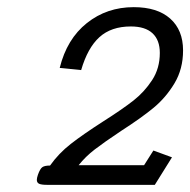

<svg xmlns="http://www.w3.org/2000/svg" viewBox="-20 -930 532 537"><path d="M83 -427Q83 -432 86 -441Q92 -458 98.5 -462.5Q105 -467 120 -467Q144 -501 178 -527.5Q212 -554 268 -590Q323 -625 353.5 -649Q384 -673 405.5 -706Q427 -739 427 -782Q427 -818 406.5 -837Q386 -856 346 -856Q291 -856 258 -826Q225 -796 207 -734L147 -740Q167 -821 223 -865.5Q279 -910 354 -910Q420 -910 456 -878Q492 -846 492 -789Q492 -737 468 -697Q444 -657 409.5 -628.5Q375 -600 319 -564Q271 -532 245 -512Q219 -492 200 -468H383L409 -509L461 -490L413 -413H112Q96 -413 89.5 -416Q83 -419 83 -427Z"/></svg>

Font: Niramit Light
Style: Italic
Weight: 300
Italic angle: -10°
Designer: Katatrad Aksorn Co.,Ltd.
Foundry: Cadson Demak Co.,Ltd.
Version: Version 1.000; ttfautohint (v1.6)